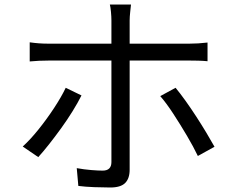

<svg xmlns="http://www.w3.org/2000/svg" viewBox="-20 -804 1040 853"><path d="M562 -784Q561 -774 558.5 -751.5Q556 -729 556 -713V-610H820Q860 -610 902 -615V-532Q882 -534 860.5 -534.5Q839 -535 821 -535H556V-50Q556 -11 536 9Q516 29 470 29Q439 29 399 27.5Q359 26 328 22L321 -57Q354 -51 385.5 -48.5Q417 -46 436 -46Q475 -46 475 -84V-535H198Q175 -535 153.5 -534Q132 -533 112 -531V-616Q133 -613 153 -611.5Q173 -610 197 -610H475V-713Q475 -729 473 -751Q471 -773 468 -784ZM342 -380Q326 -348 302.5 -310Q279 -272 251.5 -234Q224 -196 197.5 -162.5Q171 -129 150 -106L81 -153Q115 -184 151.5 -229.5Q188 -275 220.5 -324.5Q253 -374 272 -414ZM760 -414Q780 -390 804 -356.5Q828 -323 852 -286Q876 -249 897 -214Q918 -179 933 -152L859 -111Q840 -151 810.5 -201Q781 -251 750 -298.5Q719 -346 692 -377Z"/></svg>

Font: Chiron Sans HK TT
Style: Regular
Weight: 400
Designer: Ryoko NISHIZUKA 西塚涼子 (kana, bopomofo & ideographs); Paul D. Hunt (Latin, Greek & Cyrillic); Sandoll Communications 산돌커뮤니
Foundry: Adobe
Version: Version 2.022;hotconv 1.0.109;makeotfexe 2.5.65596